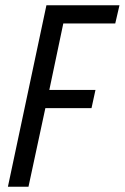

<svg xmlns="http://www.w3.org/2000/svg" viewBox="-20 -708 473 728"><path d="M10 0 156 -688H433L417 -619H220L167 -367H342L327 -298H152L88 0Z"/></svg>

Font: Saira Condensed
Style: Italic
Weight: 400
Width: 3
Italic angle: -12°
Designer: Hector Gatti with collaboration of the Omnibus-Type team
Foundry: Omnibus-Type
Version: Version 1.100